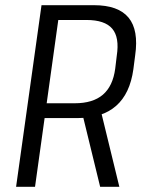

<svg xmlns="http://www.w3.org/2000/svg" viewBox="-20 -720 558 740"><path d="M140 -700H342Q436 -700 475.5 -652Q515 -604 501 -507L494 -453Q481 -359 427.5 -312Q374 -265 281 -265H148L156 -322H268Q338 -322 376.5 -355Q415 -388 424 -455L430 -505Q441 -576 412.5 -609.5Q384 -643 313 -643H188L208 -667L115 0H42ZM297 -283H371L440 0H366Z"/></svg>

Font: Pathway Extreme SemiCondensed Light
Style: Italic
Weight: 300
Width: 4
Italic angle: -8°
Version: Version 1.001;gftools[0.9.26]